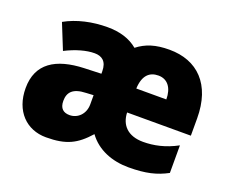

<svg xmlns="http://www.w3.org/2000/svg" viewBox="-98 -811 1054 883"><g transform="rotate(20 429.0 -369.5)"><path d="M594 -656C526 -656 480 -641 439 -609C401 -641 351 -656 291 -656C217 -656 144 -640 85 -607L135 -483C186 -509 236 -523 276 -523C311 -523 337 -506 337 -456V-445L254 -442C117 -437 32 -385 32 -264C32 -152 101 -83 197 -83C296 -83 344 -108 402 -173C447 -111 521 -83 601 -83C685 -83 737 -96 789 -124V-259C730 -227 675 -216 624 -216C549 -216 511 -257 509 -318H821V-402C821 -569 731 -656 594 -656ZM587 -527C632 -527 658 -492 658 -436H511C514 -503 545 -527 587 -527ZM301 -338 337 -340V-295C337 -248 304 -216 264 -216C234 -216 215 -231 215 -268C215 -310 237 -336 301 -338Z"/></g></svg>

Font: Noto Sans Kannada UI SemiCondensed Black
Style: Regular
Weight: 900
Width: 4
Designer: Jelle Bosma - Monotype Design Team
Foundry: Monotype Imaging Inc.
Version: Version 2.005